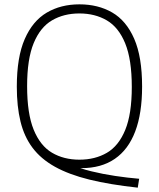

<svg xmlns="http://www.w3.org/2000/svg" viewBox="-20 -769 732 885"><path d="M615 96Q486 82 391.8 58.8Q297.5 35.5 233 -0.5Q168.5 -36.5 130 -87.8Q91.5 -139 74.5 -208.8Q57.5 -278.5 57.5 -369.5Q57.5 -505.5 94 -589Q130.5 -672.5 195.5 -710.8Q260.5 -749 346 -749Q432 -749 497 -711.5Q562 -674 598.5 -590.5Q635 -507 635 -370Q635 -246.5 603.2 -163Q571.5 -79.5 509.2 -36.8Q447 6 355.5 6Q342.5 6 329.5 5.2Q316.5 4.5 303 3L305 -11.5Q347.5 7.5 400.8 20.5Q454 33.5 511 42Q568 50.5 621.5 55ZM346 -33Q418.5 -33 472.8 -64.8Q527 -96.5 557.2 -170Q587.5 -243.5 587.5 -368Q587.5 -494.5 557.2 -568.8Q527 -643 472.5 -675Q418 -707 346 -707Q274 -707 219.8 -675.2Q165.5 -643.5 135.2 -570Q105 -496.5 105 -372Q105 -245.5 135.2 -171.2Q165.5 -97 219.8 -65Q274 -33 346 -33Z"/></svg>

Font: Encode Sans Condensed Thin ExtraLight
Style: Regular
Weight: 250
Version: Version 3.002